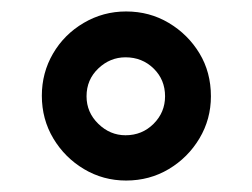

<svg xmlns="http://www.w3.org/2000/svg" viewBox="-20 -719 440 335"><path d="M200 -404Q160 -404 126.5 -424Q93 -444 73 -477.5Q53 -511 53 -552Q53 -592 72.5 -625.5Q92 -659 126 -679Q160 -699 200 -699Q241 -699 274.5 -679Q308 -659 328 -626Q348 -593 348 -551Q348 -511 328 -477.5Q308 -444 274.5 -424Q241 -404 200 -404ZM199 -483Q228 -483 248 -503Q268 -523 268 -551Q268 -580 248 -599.5Q228 -619 199 -619Q172 -619 151.5 -599.5Q131 -580 131 -551Q131 -523 151.5 -503Q172 -483 199 -483Z"/></svg>

Font: Archivo SemiCondensed ExtraBold
Style: Regular
Weight: 800
Width: 4
Designer: Hector Gatti
Foundry: Omnibus-Type
Version: Version 2.001